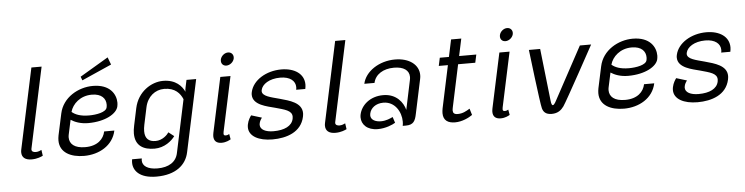

<svg xmlns="http://www.w3.org/2000/svg" viewBox="-52 -993 5763 1485"><g transform="rotate(-5 2829.0 -251.0)"><path d="M248.3 -12.5 241.7 -58.3C233.3 -54.2 216.7 -45.8 197.5 -45.8C180 -45.8 165 -51.7 165 -68.3C165 -70.8 165 -72.5 165.8 -75L299.2 -700H220L86.7 -75C85 -67.5 84.2 -60 84.2 -53.3C84.2 -13.3 110.8 8.3 160.8 8.3C205 8.3 236.7 -6.7 248.3 -12.5Z M835.8 -669.2 814.2 -726.7 593.3 -595.8 604.2 -566.7ZM499.2 -330.8C515.8 -391.7 576.7 -450 666.7 -450C743.3 -450 775 -410 775 -364.2C775 -356.7 774.2 -349.2 772.5 -341.7C765 -305 689.2 -291.7 632.5 -291.7C564.2 -291.7 524.2 -309.2 499.2 -330.8ZM680.8 -516.7C567.5 -516.7 445 -448.3 419.2 -325L383.3 -158.3C380.8 -144.2 379.2 -131.7 379.2 -119.2C379.2 -24.2 465 16.7 567.5 16.7C683.3 16.7 792.5 -43.3 816.7 -158.3H737.5C725.8 -100.8 678.3 -50 581.7 -50C497.5 -50 460 -85.8 460 -135.8C460 -142.5 460.8 -150.8 462.5 -158.3L486.7 -270.8C515.8 -251.7 560.8 -233.3 620.8 -233.3C755 -233.3 844.2 -287.5 855.8 -341.7C857.5 -350.8 859.2 -360.8 859.2 -370.8C859.2 -436.7 813.3 -516.7 680.8 -516.7Z M1080 -316.7C1097.5 -398.3 1158.3 -445.8 1228.3 -445.8C1314.2 -445.8 1351.7 -398.3 1370.8 -353.3L1283.3 58.3C1269.2 125.8 1211.7 162.5 1124.2 162.5C1046.7 162.5 1007.5 132.5 1007.5 90.8C1007.5 85.8 1008.3 80.8 1009.2 75H934.2C932.5 83.3 931.7 92.5 931.7 101.7C931.7 162.5 979.2 225 1110.8 225C1261.7 225 1342.5 154.2 1362.5 58.3L1481.7 -500H1406.7L1394.2 -441.7C1390.8 -429.2 1390.8 -418.3 1390.8 -409.2C1370.8 -452.5 1325 -508.3 1225 -508.3C1133.3 -508.3 1027.5 -441.7 1000.8 -316.7L972.5 -183.3C967.5 -160.8 965 -140 965 -122.5C965 -25 1030.8 8.3 1115 8.3C1192.5 8.3 1249.2 -40 1274.2 -75L1231.7 -108.3C1220.8 -90.8 1182.5 -50 1127.5 -50C1075.8 -50 1045.8 -75 1045.8 -132.5C1045.8 -147.5 1047.5 -164.2 1051.7 -183.3Z M1785 -633.3C1785.8 -636.7 1785.8 -640 1785.8 -643.3C1785.8 -665.8 1769.2 -683.3 1745 -683.3C1717.5 -683.3 1690.8 -660.8 1685 -633.3C1684.2 -630 1684.2 -626.7 1684.2 -622.5C1684.2 -600 1700 -583.3 1724.2 -583.3C1751.7 -583.3 1779.2 -605.8 1785 -633.3ZM1706.7 -12.5 1699.2 -54.2C1693.3 -50.8 1685 -45.8 1672.5 -45.8C1660 -45.8 1655.8 -50 1655.8 -60.8C1655.8 -65 1656.7 -69.2 1657.5 -75L1748.3 -500H1669.2L1578.3 -75C1576.7 -65 1575 -56.7 1575 -48.3C1575 -12.5 1594.2 8.3 1635.8 8.3C1670 8.3 1695.8 -5.8 1706.7 -12.5Z M2143.3 -516.7C2026.7 -516.7 1921.7 -453.3 1901.7 -362.5C1900 -355 1899.2 -348.3 1899.2 -341.7C1899.2 -260 2011.7 -241.7 2072.5 -225C2142.5 -205 2200 -194.2 2200 -145C2200 -140 2199.2 -135 2198.3 -129.2C2186.7 -73.3 2127.5 -45.8 2043.3 -45.8C1981.7 -45.8 1940 -66.7 1940 -104.2C1940 -108.3 1940.8 -112.5 1941.7 -116.7C1945 -131.7 1951.7 -144.2 1962.5 -158.3L1880.8 -183.3C1872.5 -171.7 1856.7 -149.2 1850 -116.7C1848.3 -108.3 1847.5 -100.8 1847.5 -93.3C1847.5 -23.3 1923.3 16.7 2030 16.7C2139.2 16.7 2254.2 -20 2279.2 -137.5C2280.8 -147.5 2282.5 -155.8 2282.5 -165C2282.5 -247.5 2186.7 -270.8 2111.7 -291.7C2044.2 -310 1978.3 -322.5 1978.3 -362.5C1978.3 -365 1978.3 -367.5 1979.2 -370.8C1988.3 -415 2044.2 -454.2 2130 -454.2C2205.8 -454.2 2247.5 -419.2 2247.5 -370C2247.5 -363.3 2246.7 -356.7 2245 -350H2315.8C2318.3 -361.7 2320 -373.3 2320 -384.2C2320 -467.5 2246.7 -516.7 2143.3 -516.7Z M2606.7 -12.5 2600 -58.3C2591.7 -54.2 2575 -45.8 2555.8 -45.8C2538.3 -45.8 2523.3 -51.7 2523.3 -68.3C2523.3 -70.8 2523.3 -72.5 2524.2 -75L2657.5 -700H2578.3L2445 -75C2443.3 -67.5 2442.5 -60 2442.5 -53.3C2442.5 -13.3 2469.2 8.3 2519.2 8.3C2563.3 8.3 2595 -6.7 2606.7 -12.5Z M3041.7 0H3066.7C3125.8 0 3140 -30 3150.8 -83.3L3207.5 -350C3210 -360 3210.8 -370.8 3210.8 -380C3210.8 -460 3137.5 -516.7 3026.7 -516.7C2902.5 -516.7 2795 -445 2774.2 -350H2853.3C2867.5 -415 2929.2 -454.2 3013.3 -454.2C3087.5 -454.2 3130.8 -424.2 3130.8 -372.5C3130.8 -365.8 3130 -358.3 3128.3 -350L3080 -120.8C3065.8 -177.5 3015 -250 2911.7 -250C2808.3 -250 2740 -186.7 2725 -116.7C2723.3 -109.2 2722.5 -101.7 2722.5 -93.3C2722.5 -40 2764.2 8.3 2848.3 8.3C2909.2 8.3 2964.2 -15.8 2985 -29.2L2970 -75C2950.8 -65.8 2918.3 -50 2877.5 -50C2837.5 -50 2798.3 -65.8 2798.3 -103.3C2798.3 -107.5 2799.2 -111.7 2800 -116.7C2808.3 -157.5 2847.5 -191.7 2907.5 -191.7C2998.3 -191.7 3045 -107.5 3045 -33.3C3045 -21.7 3044.2 -10.8 3041.7 0Z M3444.2 -500H3373.3L3360 -437.5H3430.8L3360.8 -108.3C3358.3 -94.2 3356.7 -82.5 3356.7 -70.8C3356.7 -12.5 3395 8.3 3448.3 8.3C3503.3 8.3 3556.7 -18.3 3583.3 -37.5L3568.3 -87.5C3540.8 -70.8 3513.3 -54.2 3474.2 -54.2C3446.7 -54.2 3436.7 -65 3436.7 -85C3436.7 -91.7 3438.3 -99.2 3440 -108.3L3510 -437.5H3643.3L3656.7 -500H3523.3L3551.7 -633.3H3472.5Z M3951.7 -633.3C3952.5 -636.7 3952.5 -640 3952.5 -643.3C3952.5 -665.8 3935.8 -683.3 3911.7 -683.3C3884.2 -683.3 3857.5 -660.8 3851.7 -633.3C3850.8 -630 3850.8 -626.7 3850.8 -622.5C3850.8 -600 3866.7 -583.3 3890.8 -583.3C3918.3 -583.3 3945.8 -605.8 3951.7 -633.3ZM3873.3 -12.5 3865.8 -54.2C3860 -50.8 3851.7 -45.8 3839.2 -45.8C3826.7 -45.8 3822.5 -50 3822.5 -60.8C3822.5 -65 3823.3 -69.2 3824.2 -75L3915 -500H3835.8L3745 -75C3743.3 -65 3741.7 -56.7 3741.7 -48.3C3741.7 -12.5 3760.8 8.3 3802.5 8.3C3836.7 8.3 3862.5 -5.8 3873.3 -12.5Z M4065 -500C4065 -500 4115 -77.5 4125.8 -41.7C4133.3 -15 4150 8.3 4198.3 8.3C4246.7 8.3 4273.3 -15 4292.5 -41.7C4318.3 -77.5 4548.3 -500 4548.3 -500H4460.8L4240 -91.7C4240 -91.7 4224.2 -58.3 4212.5 -58.3C4200.8 -58.3 4198.3 -91.7 4198.3 -91.7L4152.5 -500Z M4690.8 -330.8C4707.5 -391.7 4768.3 -450 4858.3 -450C4935 -450 4966.7 -410 4966.7 -364.2C4966.7 -356.7 4965.8 -349.2 4964.2 -341.7C4956.7 -305 4880.8 -291.7 4824.2 -291.7C4755.8 -291.7 4715.8 -309.2 4690.8 -330.8ZM4872.5 -516.7C4759.2 -516.7 4636.7 -448.3 4610.8 -325L4575 -158.3C4572.5 -144.2 4570.8 -131.7 4570.8 -119.2C4570.8 -24.2 4656.7 16.7 4759.2 16.7C4875 16.7 4984.2 -43.3 5008.3 -158.3H4929.2C4917.5 -100.8 4870 -50 4773.3 -50C4689.2 -50 4651.7 -85.8 4651.7 -135.8C4651.7 -142.5 4652.5 -150.8 4654.2 -158.3L4678.3 -270.8C4707.5 -251.7 4752.5 -233.3 4812.5 -233.3C4946.7 -233.3 5035.8 -287.5 5047.5 -341.7C5049.2 -350.8 5050.8 -360.8 5050.8 -370.8C5050.8 -436.7 5005 -516.7 4872.5 -516.7Z M5443.3 -516.7C5326.7 -516.7 5221.7 -453.3 5201.7 -362.5C5200 -355 5199.2 -348.3 5199.2 -341.7C5199.2 -260 5311.7 -241.7 5372.5 -225C5442.5 -205 5500 -194.2 5500 -145C5500 -140 5499.2 -135 5498.3 -129.2C5486.7 -73.3 5427.5 -45.8 5343.3 -45.8C5281.7 -45.8 5240 -66.7 5240 -104.2C5240 -108.3 5240.8 -112.5 5241.7 -116.7C5245 -131.7 5251.7 -144.2 5262.5 -158.3L5180.8 -183.3C5172.5 -171.7 5156.7 -149.2 5150 -116.7C5148.3 -108.3 5147.5 -100.8 5147.5 -93.3C5147.5 -23.3 5223.3 16.7 5330 16.7C5439.2 16.7 5554.2 -20 5579.2 -137.5C5580.8 -147.5 5582.5 -155.8 5582.5 -165C5582.5 -247.5 5486.7 -270.8 5411.7 -291.7C5344.2 -310 5278.3 -322.5 5278.3 -362.5C5278.3 -365 5278.3 -367.5 5279.2 -370.8C5288.3 -415 5344.2 -454.2 5430 -454.2C5505.8 -454.2 5547.5 -419.2 5547.5 -370C5547.5 -363.3 5546.7 -356.7 5545 -350H5615.8C5618.3 -361.7 5620 -373.3 5620 -384.2C5620 -467.5 5546.7 -516.7 5443.3 -516.7Z"/></g></svg>

Font: BoonHome
Style: Book Oblique
Weight: 400
Italic angle: -12°
Designer: Sungsit Sawaiwan
Foundry: Sungsit Sawaiwan
Version: Version 0.2